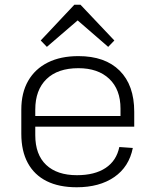

<svg xmlns="http://www.w3.org/2000/svg" viewBox="-20 -784 657 811"><path d="M304 7Q229 7 177 -19Q125 -45 97.5 -95.5Q70 -146 70 -219V-321Q70 -392 99 -442.5Q128 -493 182 -520Q236 -547 311 -547Q424 -547 485.5 -485.5Q547 -424 547 -312V-249H118V-294H499L489 -276V-325Q489 -406 441.5 -451Q394 -496 311 -496Q224 -496 176.5 -450Q129 -404 129 -321V-213Q129 -131 175 -87.5Q221 -44 305 -44Q380 -44 426 -74.5Q472 -105 484 -163L541 -159Q525 -79 462.5 -36Q400 7 304 7ZM152 -613 294 -764H320L463 -613L437 -586L295 -709H321L178 -586Z"/></svg>

Font: Pathway Extreme 28pt ExtraLight
Style: Regular
Weight: 250
Designer: Eduardo Rodriguez Tunni
Foundry: Eduardo Rodriguez Tunni
Version: Version 1.001;gftools[0.9.26]